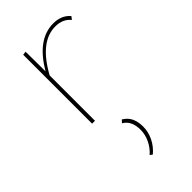

<svg xmlns="http://www.w3.org/2000/svg" viewBox="-214 -470 800 800"><g transform="rotate(-45 186.0 -70.0)"><path d="M349 -378 339 -365Q315 -395 271 -395Q180 -395 110 -267V0H93V-406L109 -408L110 -291Q179 -410 274 -410Q322 -410 349 -378ZM170 262Q192 243 205 216Q218 189 218 161Q218 107 182 87L193 75Q216 89 225.5 110Q235 131 235 159Q235 190 221 219Q207 248 181 270Z"/></g></svg>

Font: Ysabeau Thin
Style: Regular
Weight: 200
Designer: Christian Thalmann (Catharsis Fonts)
Version: Version 0.003